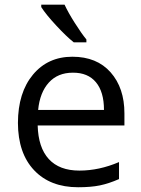

<svg xmlns="http://www.w3.org/2000/svg" viewBox="-20 -786 601 816"><path d="M289.6 -477.1Q225.6 -477.1 187.5 -435.1Q149.4 -393.1 142.1 -318.8H421.9Q421.9 -395.5 387.7 -436.5Q353.5 -477.5 289.6 -477.1ZM312 9.8Q193.4 9.8 125 -62.5Q56.6 -134.8 56.2 -263.7Q56.6 -392.6 120.1 -468.8Q183.6 -544.9 287.6 -544.9Q391.6 -544.9 450.2 -478.5Q508.8 -412.1 508.8 -304.2V-252.9H140.1Q142.6 -158.7 187.5 -109.9Q232.4 -61 317.4 -61Q401.4 -61 485.8 -97.2V-24.9Q442.4 -5.9 404.3 2Q366.2 9.8 312 9.8ZM347.2 -606H293.5Q261.7 -631.3 218.3 -678.2Q174.8 -725.1 155.3 -755.9V-766.1H254.4Q270 -732.4 297.9 -688.5Q325.7 -644.5 347.2 -618.2Z"/></svg>

Font: OpenSans
Style: Regular
Weight: 400
Foundry: Ascender Corporation
Version: Version 1.10